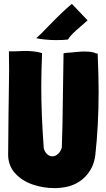

<svg xmlns="http://www.w3.org/2000/svg" viewBox="-20 -950 545 991"><path d="M398 -815Q342 -768 331 -746Q310 -743 269 -743Q241 -743 211.5 -746Q182 -749 167 -753Q191 -773 234 -819Q308 -895 351 -930L432 -845ZM489 -476Q489 -303 472 -150Q464 -81 416.5 -34.5Q369 12 294 19H295Q277 21 262 21Q203 21 149 2.5Q95 -16 59.5 -54Q24 -92 22 -147Q22 -220 24 -366L25 -431Q27 -537 27 -588Q27 -654 26 -685H51L111 -687Q160 -687 197 -676Q193 -564 193 -504Q193 -359 206 -183V-184Q212 -164 224 -153.5Q236 -143 250 -143Q266 -143 280 -156Q294 -169 299 -189V-188Q303 -280 305 -479L306 -543Q306 -591 308 -675L329 -678Q343 -678 367 -681Q408 -685 416 -684Q459 -684 476 -674H484Q489 -567 489 -476Z"/></svg>

Font: Londrina Solid Black
Style: Regular
Weight: 900
Designer: Marcelo Magalhaes
Foundry: Marcelo Magalhães
Version: Version 1.002